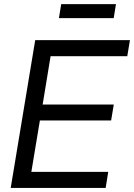

<svg xmlns="http://www.w3.org/2000/svg" viewBox="-20 -925 660 945"><path d="M32.7 0 153.3 -727.5H619.6L606.4 -648.4H229L189.9 -410.6H540L526.9 -332H176.3L134.3 -79.1H512.7L500 0ZM550.8 -904.8 539.6 -835.9H270L281.2 -904.8Z"/></svg>

Font: Inter 28pt
Style: Italic
Weight: 400
Italic angle: -9.3988°
Designer: Rasmus Andersson
Foundry: rsms
Version: Version 4.001;git-66647c0bb